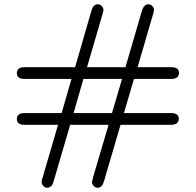

<svg xmlns="http://www.w3.org/2000/svg" viewBox="-20 -714 919 900"><path d="M59 -156Q59 -184 95 -184H269L315 -344H95Q59 -344 59 -371Q59 -399 95 -399H332Q368 -525 404 -648Q405 -650 407 -657.5Q409 -665 410 -668.5Q411 -672 414 -678Q417 -684 420 -686.5Q423 -689 427.5 -691.5Q432 -694 438 -694Q450 -694 457.5 -685Q465 -676 465 -667Q465 -662 458 -639L388 -399H568L641 -649Q641 -650 643.5 -657.5Q646 -665 647 -668Q648 -671 651 -677Q654 -683 657 -686Q660 -689 664.5 -691.5Q669 -694 675 -694Q687 -694 694.5 -685Q702 -676 702 -667Q702 -662 695 -639L625 -399H783Q819 -399 819 -373Q819 -344 783 -344H608L561 -184H781Q818 -184 818 -158Q818 -129 781 -129H545Q535 -96 510.5 -11Q486 74 472 120Q472 121 470 127.5Q468 134 467 136.5Q466 139 464 145Q462 151 460 153.5Q458 156 454.5 159.5Q451 163 447 164.5Q443 166 438 166Q426 166 418.5 157Q411 148 411 139Q411 138 417 114L489 -129H309Q284 -46 236 120Q235 122 233 129.5Q231 137 230 140.5Q229 144 226 150Q223 156 220 158.5Q217 161 212.5 163.5Q208 166 202 166Q190 166 182.5 157Q175 148 175 139Q175 132 181 114Q204 33 252 -129H95Q59 -129 59 -156ZM325 -184H505L552 -344H371Z"/></svg>

Font: Coval
Style: ExtraLight
Weight: 250
Foundry: Context Ltd
Version: Version 001.000